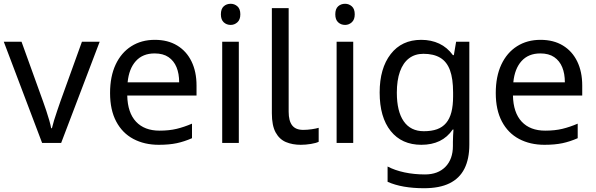

<svg xmlns="http://www.w3.org/2000/svg" viewBox="-20 -757 3155 1017"><path d="M203 0 0 -536H94L208 -220Q216 -198 225 -171Q234 -144 241 -119.5Q248 -95 251 -78H255Q259 -95 266.5 -120Q274 -145 283.5 -172Q293 -199 300 -220L414 -536H508L304 0Z M800 -546Q869 -546 918.5 -516Q968 -486 994.5 -431.5Q1021 -377 1021 -304V-251H654Q656 -160 700.5 -112.5Q745 -65 825 -65Q876 -65 915.5 -74.5Q955 -84 997 -102V-25Q956 -7 916 1.5Q876 10 821 10Q745 10 686.5 -21Q628 -52 595.5 -113.5Q563 -175 563 -264Q563 -352 592.5 -415Q622 -478 675.5 -512Q729 -546 800 -546ZM799 -474Q736 -474 699.5 -433.5Q663 -393 656 -321H929Q929 -367 915 -401Q901 -435 872.5 -454.5Q844 -474 799 -474Z M1245 -536V0H1157V-536ZM1202 -737Q1222 -737 1237.5 -723.5Q1253 -710 1253 -681Q1253 -653 1237.5 -639Q1222 -625 1202 -625Q1180 -625 1165 -639Q1150 -653 1150 -681Q1150 -710 1165 -723.5Q1180 -737 1202 -737Z M1573 10Q1529 10 1494.5 -4.5Q1460 -19 1440 -55.5Q1420 -92 1420 -157V-714H1509V-165Q1509 -117 1527.5 -93Q1546 -69 1586 -69Q1608 -69 1631.5 -72.5Q1655 -76 1668 -80V-6Q1654 1 1626.5 5.5Q1599 10 1573 10Z M1851 -536V0H1763V-536ZM1808 -737Q1828 -737 1843.5 -723.5Q1859 -710 1859 -681Q1859 -653 1843.5 -639Q1828 -625 1808 -625Q1786 -625 1771 -639Q1756 -653 1756 -681Q1756 -710 1771 -723.5Q1786 -737 1808 -737Z M2211 -546Q2264 -546 2306.5 -526Q2349 -506 2379 -465H2384L2396 -536H2466V9Q2466 85 2440 136.5Q2414 188 2361 214Q2308 240 2226 240Q2168 240 2119.5 231.5Q2071 223 2033 206V125Q2071 145 2122 156Q2173 167 2231 167Q2300 167 2339.5 126.5Q2379 86 2379 16V-5Q2379 -17 2380 -39.5Q2381 -62 2382 -71H2378Q2350 -30 2308.5 -10Q2267 10 2212 10Q2108 10 2049.5 -63Q1991 -136 1991 -267Q1991 -395 2049.5 -470.5Q2108 -546 2211 -546ZM2223 -472Q2178 -472 2146.5 -448Q2115 -424 2098.5 -378Q2082 -332 2082 -266Q2082 -167 2118.5 -114.5Q2155 -62 2225 -62Q2266 -62 2295 -72.5Q2324 -83 2343 -105.5Q2362 -128 2371 -163Q2380 -198 2380 -246V-267Q2380 -340 2363.5 -385Q2347 -430 2312 -451Q2277 -472 2223 -472Z M2843 -546Q2912 -546 2961.5 -516Q3011 -486 3037.5 -431.5Q3064 -377 3064 -304V-251H2697Q2699 -160 2743.5 -112.5Q2788 -65 2868 -65Q2919 -65 2958.5 -74.5Q2998 -84 3040 -102V-25Q2999 -7 2959 1.5Q2919 10 2864 10Q2788 10 2729.5 -21Q2671 -52 2638.5 -113.5Q2606 -175 2606 -264Q2606 -352 2635.5 -415Q2665 -478 2718.5 -512Q2772 -546 2843 -546ZM2842 -474Q2779 -474 2742.5 -433.5Q2706 -393 2699 -321H2972Q2972 -367 2958 -401Q2944 -435 2915.5 -454.5Q2887 -474 2842 -474Z"/></svg>

Font: uguzrati15
Style: Book
Weight: 400
Designer: Jelle Bosma - Monotype Design Team, Universal Thirst
Foundry: Monotype Imaging Inc.
Version: Version 2.106